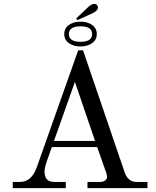

<svg xmlns="http://www.w3.org/2000/svg" viewBox="-20 -972 804 992"><path d="M374 -877 434 -934Q452 -952 469 -952Q476 -952 481 -946.5Q486 -941 486 -933Q486 -917 457 -903L380 -868ZM312 -796Q312 -826 336 -843Q360 -860 396 -860Q432 -860 456 -843Q480 -826 480 -796Q480 -766 456 -749Q432 -732 396 -732Q360 -732 336 -749Q312 -766 312 -796ZM336 -796Q336 -756 396 -756Q456 -756 456 -796Q456 -836 396 -836Q336 -836 336 -796ZM259 -244H471L367 -549ZM46 0V-32H83Q142 -32 169 -105L384 -712H409L626 -76Q644 -32 686 -32H742V0H432V-32H498Q513 -32 523 -39.5Q533 -47 533 -57Q533 -70 529 -79L482 -212H248L224 -145Q210 -105 210 -87Q210 -32 259 -32H320V0Z"/></svg>

Font: Old Standard TT
Style: Regular
Weight: 400
Designer: Alexey Kryukov <alexios@thessalonica.org.ru>
Version: Version 2.2